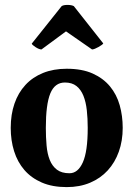

<svg xmlns="http://www.w3.org/2000/svg" viewBox="-20 -746 540 777"><path d="M23.4 -228.5Q23.4 -282.7 38.6 -326.7Q53.7 -370.6 82.8 -402.1Q111.8 -433.6 154.1 -450.7Q196.3 -467.8 250 -467.8Q312 -467.8 355 -448.5Q397.9 -429.2 425 -396.5Q452.1 -363.8 464.4 -320.3Q476.6 -276.9 476.6 -228.5Q476.6 -176.3 460.9 -132.3Q445.3 -88.4 416 -56.4Q386.7 -24.4 344.7 -6.6Q302.7 11.2 250 11.2Q191.9 11.2 149.2 -7.3Q106.4 -25.9 78.6 -58.1Q50.8 -90.3 37.1 -134Q23.4 -177.7 23.4 -228.5ZM165.5 -228.5Q165.5 -190.4 168.5 -157Q171.4 -123.5 181.4 -98.6Q191.4 -73.7 210.4 -59.3Q229.5 -44.9 261.2 -44.9Q295.4 -44.9 315.2 -88.9Q335 -132.8 335 -228.5Q335 -266.6 331.3 -300Q327.6 -333.5 317.6 -358.4Q307.6 -383.3 289.6 -397.7Q271.5 -412.1 242.7 -412.1Q201.7 -412.1 183.6 -367.9Q165.5 -323.7 165.5 -228.5ZM147.9 -545.9Q138.7 -545.9 124.5 -554.9Q110.4 -564 108.4 -569.3L229.5 -721.2Q236.8 -726.1 253.2 -726.1Q269.5 -726.1 278.8 -721.2L397.9 -570.3Q397 -567.9 391.1 -563.7Q385.3 -559.6 378.4 -555.7Q371.6 -551.8 364.3 -548.8Q356.9 -545.9 352.5 -545.9L247.1 -619.1Z"/></svg>

Font: PT Astra Serif
Style: Bold
Weight: 700
Designer: A.Korolkova, I. Chaeva
Foundry: ParaType Ltd
Version: Version 1.002